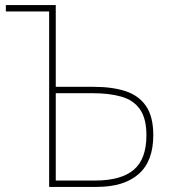

<svg xmlns="http://www.w3.org/2000/svg" viewBox="-20 -734 677 754"><path d="M173 0V-689H3V-714H199V-393H349Q421 -393 473 -376Q525 -359 553.5 -317.5Q582 -276 582 -203Q582 -101 524.5 -50.5Q467 0 360 0ZM353 -25Q455 -25 505 -67Q555 -109 555 -203Q555 -269 529.5 -305Q504 -341 456.5 -354.5Q409 -368 344 -368H199V-25Z"/></svg>

Font: Noto Sans Thin
Style: Regular
Weight: 100
Designer: Monotype Design Team
Foundry: Monotype Imaging Inc.
Version: Version 2.007